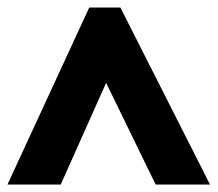

<svg xmlns="http://www.w3.org/2000/svg" viewBox="-23 -736 580 512"><path d="M-3 -244 215 -716H298L537 -244H392L260 -515L139 -244Z"/></svg>

Font: Noto Sans Gujarati SemiCondensed Black
Style: Regular
Weight: 900
Width: 4
Designer: Jelle Bosma - Monotype Design Team, Universal Thirst
Foundry: Monotype Imaging Inc.
Version: Version 2.106; ttfautohint (v1.8.4.7-5d5b)